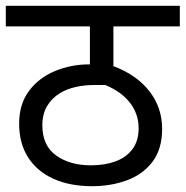

<svg xmlns="http://www.w3.org/2000/svg" viewBox="-20 -642 640 662"><path d="M600 -551H371V-414Q451 -384 495 -327.5Q539 -271 539 -198Q539 -128 506 -84.5Q473 -41 418 -20.5Q363 0 297 0Q222 0 165.5 -25Q109 -50 77.5 -98.5Q46 -147 46 -216Q46 -283 80 -328.5Q114 -374 169.5 -397Q225 -420 287 -420H294L290 -415V-551H0V-622H600ZM293 -72Q341 -72 378 -85.5Q415 -99 436.5 -127.5Q458 -156 458 -200Q458 -248 429 -286.5Q400 -325 343 -349H308Q271 -349 240.5 -342Q210 -335 187 -321Q159 -304 142.5 -276.5Q126 -249 126 -210Q126 -140 173.5 -106Q221 -72 293 -72Z"/></svg>

Font: Noto Sans Ambassadori
Style: Regular
Weight: 400
Designer: Monotype Design Team
Foundry: Monotype Imaging Inc.
Version: Version 2.013